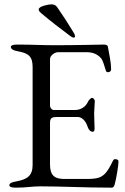

<svg xmlns="http://www.w3.org/2000/svg" viewBox="-20 -858 575 883"><path d="M210 -102V-294C210 -317 221 -320 244 -320H337C354 -320 373 -306 383 -275C385 -268 393 -252 406 -252C414 -252 415 -260 415 -269C415 -277 413 -317 413 -337C413 -353 416 -383 416 -392C416 -402 408 -408 403 -408C398 -408 387 -396 385 -391C375 -368 353 -352 324 -352H228C218 -352 210 -362 210 -374V-586C210 -605 235 -618 246 -618H377C402 -618 425 -612 444 -591C453 -581 459 -558 466 -536C468 -529 470 -526 477 -526C483 -526 491 -529 491 -541C491 -568 483 -606 476 -644C475 -651 465 -653 458 -653C448 -653 327 -650 236 -650C166 -650 134 -653 59 -653C42 -653 30 -650 30 -642C30 -633 40 -626 63 -622C113 -613 130 -597 130 -549V-99C130 -51 106 -33 56 -24C33 -20 23 -15 23 -6C23 2 35 5 52 5C106 5 122 -1 167 -1C267 -1 366 5 494 5C502 5 506 -3 508 -12C515 -38 525 -97 525 -115C525 -123 519 -125 512 -126C505 -127 502 -124 498 -116C490 -99 474 -67 456 -53C443 -43 430 -35 380 -35H276C231 -35 210 -51 210 -102ZM319 -685C323 -685 325 -688 325 -691C325 -695 323 -701 320 -706C296 -746 270 -786 243 -825C236 -835 227 -838 216 -838C202 -838 158 -829 158 -815C158 -808 162 -804 171 -796C211 -762 261 -724 301 -694C310 -687 316 -685 319 -685Z"/></svg>

Font: EB Garamond SC 08
Style: Regular
Weight: 400
Version: Version 0.016